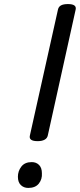

<svg xmlns="http://www.w3.org/2000/svg" viewBox="-20 -910 393 944"><path d="M165 -216Q120 -216 127 -244L265 -863Q268 -877 280 -883.5Q292 -890 314 -890Q358 -890 352 -863L215 -244Q212 -230 199 -223Q186 -216 165 -216ZM119 14Q97 14 82.5 0Q68 -14 68 -41Q68 -69 85 -91Q102 -113 136 -113Q158 -113 172 -99Q186 -85 186 -58Q188 -29 171 -7.5Q154 14 119 14Z"/></svg>

Font: Playwrite AT
Style: Italic
Weight: 400
Italic angle: -13.0072°
Designer: Veronika Burian, José Scaglione
Foundry: TypeTogether
Version: Version 1.002